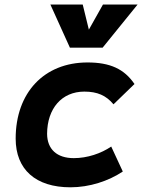

<svg xmlns="http://www.w3.org/2000/svg" viewBox="-20 -796 626 826"><path d="M297.4 -115.7C225.1 -115.7 183.1 -153.8 182.6 -220.2C183.1 -329.6 246.1 -401.9 342.8 -401.9C398.9 -401.9 436.5 -385.3 468.3 -347.2L558.6 -434.6C514.2 -499.5 453.6 -527.3 356.4 -527.3C169.9 -527.3 47.4 -397.5 47.4 -199.7C47.4 -66.9 133.3 9.8 283.2 9.8C365.2 9.8 446.8 -17.1 508.3 -58.1L458.5 -165.5C414.6 -135.7 356 -115.7 297.4 -115.7ZM280.8 -590.8H421.4L571.8 -776.4H422.9L362.3 -668.5L335.9 -776.4H196.8Z"/></svg>

Font: Cascadia Mono NF
Style: Bold Italic
Weight: 700
Italic angle: -10°
Monospace: yes
Designer: Aaron Bell
Foundry: Saja Typeworks
Version: Version 2404.023